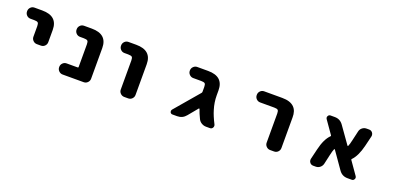

<svg xmlns="http://www.w3.org/2000/svg" viewBox="4 -1244 3992 1919"><g transform="rotate(20 2000.0 -284.0)"><path d="M293 -214.8Q269.5 -214.8 252.4 -231.9Q235.4 -249 235.4 -272.5V-385.7Q235.4 -414.1 225.6 -422.9Q215.8 -431.6 185.5 -431.6H146.5Q122.1 -431.6 105.5 -448.7Q88.9 -465.8 88.9 -489.3V-492.2Q88.9 -515.6 105.5 -532.7Q122.1 -549.8 146.5 -549.8H228.5Q393.6 -549.8 393.6 -402.3V-272.5Q393.6 -249 377 -231.9Q360.4 -214.8 335.9 -214.8Z M638.7 -17.6Q615.2 -17.6 598.1 -34.7Q581.1 -51.8 581.1 -75.2V-78.1Q581.1 -101.6 598.1 -118.7Q615.2 -135.7 638.7 -135.7H755.9Q763.7 -135.7 763.7 -142.6V-384.8Q763.7 -413.1 753.9 -421.9Q743.2 -430.7 712.9 -430.7H673.8Q649.4 -430.7 632.8 -447.8Q616.2 -464.8 616.2 -488.3V-491.2Q616.2 -514.6 632.8 -531.7Q649.4 -548.8 673.8 -548.8H755.9Q920.9 -548.8 920.9 -401.4V-75.2Q920.9 -51.8 903.8 -34.7Q886.7 -17.6 863.3 -17.6Z M1293.9 -17.6Q1270.5 -17.6 1253.4 -34.7Q1236.3 -51.8 1236.3 -75.2V-384.8Q1236.3 -413.1 1226.6 -421.9Q1215.8 -430.7 1185.5 -430.7H1146.5Q1122.1 -430.7 1105.5 -447.8Q1088.9 -464.8 1088.9 -488.3V-491.2Q1088.9 -514.6 1105.5 -531.7Q1122.1 -548.8 1146.5 -548.8H1228.5Q1393.6 -548.8 1393.6 -401.4V-75.2Q1393.6 -51.8 1377 -34.7Q1360.4 -17.6 1335.9 -17.6Z M2164.1 -17.6Q2137.7 -17.6 2114.7 -31.7Q2091.8 -45.9 2081.1 -69.3Q2055.7 -121.1 2042 -163.1Q2041 -165 2038.6 -165.5Q2036.1 -166 2034.2 -164.1L1950.2 -62.5Q1914.1 -17.6 1856.4 -17.6H1806.6Q1790 -17.6 1782.2 -33.2Q1780.3 -39.1 1780.3 -44.9Q1780.3 -53.7 1786.1 -61.5L2006.8 -320.3Q2011.7 -326.2 2011.7 -333V-384.8Q2011.7 -413.1 2002 -421.9Q1991.2 -430.7 1962.9 -430.7H1877.9Q1854.5 -430.7 1837.4 -447.8Q1820.3 -464.8 1820.3 -488.3V-491.2Q1820.3 -514.6 1837.4 -531.7Q1854.5 -548.8 1877.9 -548.8H1993.2Q2157.2 -548.8 2157.2 -401.4V-349.6Q2157.2 -274.4 2179.7 -202.1Q2196.3 -144.5 2235.4 -68.4Q2239.3 -60.5 2239.3 -52.7Q2239.3 -43 2234.4 -34.2Q2224.6 -17.6 2205.1 -17.6Z M2845.7 -17.6Q2822.3 -17.6 2805.2 -34.7Q2788.1 -51.8 2788.1 -75.2V-384.8Q2788.1 -413.1 2778.3 -421.9Q2768.6 -430.7 2739.3 -430.7H2589.8Q2565.4 -430.7 2548.8 -447.8Q2532.2 -464.8 2532.2 -488.3V-491.2Q2532.2 -514.6 2548.8 -531.7Q2565.4 -548.8 2589.8 -548.8H2782.2Q2868.2 -548.8 2909.2 -507.8Q2946.3 -470.7 2945.3 -400.4V-75.2Q2945.3 -51.8 2928.7 -34.7Q2912.1 -17.6 2887.7 -17.6Z M3668 -17.6Q3610.4 -17.6 3577.1 -65.4L3452.1 -244.1Q3450.2 -246.1 3447.8 -246.1Q3445.3 -246.1 3444.3 -244.1Q3434.6 -222.7 3423.8 -173.8L3401.4 -74.2Q3395.5 -49.8 3376 -33.7Q3356.4 -17.6 3331.1 -17.6H3303.7Q3281.2 -17.6 3267.6 -35.2Q3257.8 -47.9 3257.8 -62.5Q3257.8 -68.4 3258.8 -74.2L3285.2 -184.6Q3312.5 -300.8 3366.2 -353.5Q3372.1 -358.4 3367.2 -364.3L3271.5 -501Q3265.6 -509.8 3265.6 -518.6Q3265.6 -525.4 3269.5 -532.2Q3277.3 -548.8 3295.9 -548.8H3340.8Q3398.4 -548.8 3431.6 -501L3557.6 -323.2Q3559.6 -321.3 3562 -321.3Q3564.5 -321.3 3565.4 -324.2Q3575.2 -344.7 3585.9 -394.5L3608.4 -492.2Q3613.3 -516.6 3633.3 -532.7Q3653.3 -548.8 3678.7 -548.8H3706.1Q3728.5 -548.8 3742.2 -531.2Q3752 -518.6 3752 -503.9Q3752 -498 3751 -492.2L3724.6 -382.8Q3696.3 -266.6 3643.6 -212.9Q3637.7 -208 3642.6 -202.1L3738.3 -65.4Q3744.1 -56.6 3744.1 -47.9Q3744.1 -41 3740.2 -34.2Q3732.4 -17.6 3713.9 -17.6Z"/></g></svg>

Font: Rounded Mgen+ 1m bold
Style: Bold
Weight: 700
Designer: [Source Han Sans]
Ryoko NISHIZUKA  (kana & ideographs); Paul D. Hunt (Latin, Greek & Cyrillic); Wenlong ZHANG  (bopomofo
Version: Version 1.059.20150602